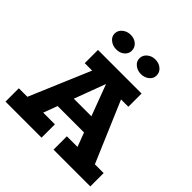

<svg xmlns="http://www.w3.org/2000/svg" viewBox="-229 -1103 1292 1292"><g transform="rotate(45 416.5 -457.0)"><path d="M48 -18 304 -622H526L783 -18H612L384 -625H431L204 -18ZM13 0V-127H356V0ZM238 -227 262 -339H560L582 -227ZM470 0V-127H820V0ZM207 -560V-686H622V-560ZM525 -775Q493 -775 468.5 -794.5Q444 -814 444 -843Q444 -874 468.5 -894Q493 -914 525 -914Q560 -914 584 -894Q608 -874 608 -843Q608 -814 584 -794.5Q560 -775 525 -775ZM291 -775Q258 -775 233 -794.5Q208 -814 208 -843Q208 -874 233 -894Q258 -914 291 -914Q326 -914 349 -894Q372 -874 372 -843Q372 -814 349 -794.5Q326 -775 291 -775Z"/></g></svg>

Font: BioRhyme ExtraBold ExtraBold
Style: Regular
Weight: 800
Version: Version 1.600;gftools[0.9.33]